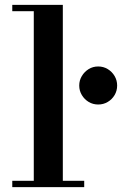

<svg xmlns="http://www.w3.org/2000/svg" viewBox="-20 -770 502 790"><path d="M238.5 -750V-26H326.5V0H30.5V-26H119V-724H30.5V-750ZM384 -340Q362.5 -340 345 -350.5Q327.5 -361 316.8 -378.8Q306 -396.5 306 -418Q306 -439.5 316.8 -457.2Q327.5 -475 345 -485.8Q362.5 -496.5 384 -496.5Q405.5 -496.5 423.2 -485.8Q441 -475 451.5 -457.2Q462 -439.5 462 -418Q462 -396.5 451.5 -378.8Q441 -361 423.2 -350.5Q405.5 -340 384 -340Z"/></svg>

Font: Bodoni Moda SC 9pt SemiBold
Style: Regular
Weight: 600
Designer: Owen Earl
Foundry: indestructible type
Version: Version 2.005